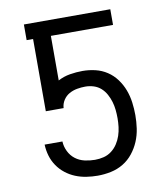

<svg xmlns="http://www.w3.org/2000/svg" viewBox="-83 -805 766 882"><g transform="rotate(-10 300.0 -363.5)"><path d="M302 8Q276 8 249.5 4Q223 0 198.5 -10Q174 -20 153 -36.5Q132 -53 117 -75Q102 -97 94.5 -122.5Q87 -148 86 -175H169Q170 -151 181 -128.5Q192 -106 211 -91.5Q230 -77 254 -71.5Q278 -66 302 -66Q323 -66 343 -71Q363 -76 379.5 -88.5Q396 -101 407.5 -118.5Q419 -136 425.5 -155.5Q432 -175 434.5 -195.5Q437 -216 437 -236Q437 -256 435 -275.5Q433 -295 427.5 -313.5Q422 -332 412.5 -349.5Q403 -367 388.5 -380Q374 -393 355 -399Q336 -405 316 -405Q297 -405 277.5 -401.5Q258 -398 241 -388.5Q224 -379 213 -362Q202 -345 201 -325H118V-662H88V-735H491V-662H201V-454Q227 -468 257 -473Q287 -478 316 -478Q346 -478 375.5 -471Q405 -464 430 -447.5Q455 -431 473 -406.5Q491 -382 501.5 -354Q512 -326 516 -296Q520 -266 520 -236Q520 -205 515.5 -174Q511 -143 499 -114.5Q487 -86 467.5 -61.5Q448 -37 421.5 -21Q395 -5 364 1.5Q333 8 302 8Z"/></g></svg>

Font: Iosevka Extended
Style: Regular
Weight: 400
Width: 7
Monospace: yes
Designer: Belleve Invis
Foundry: Belleve Invis
Version: Version 32.5.0; ttfautohint (v1.8.4)